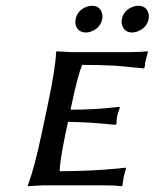

<svg xmlns="http://www.w3.org/2000/svg" viewBox="-20 -640 534 663"><path d="M225.6 -460H428.7Q464.8 -460 489.3 -462.9L490.7 -460Q482.9 -432.1 482.4 -429.2Q481 -422.4 479.5 -408.2L477.1 -403.8Q477.1 -403.8 377.9 -413.1Q322.8 -416 264.2 -416Q250.5 -388.2 227.5 -279.8L223.6 -261.2Q299.3 -261.2 368.7 -268.6Q380.4 -270 391.6 -271L394 -268.1Q388.2 -253.9 384.8 -240.2Q381.8 -225.6 382.3 -211.9L378.4 -209Q281.7 -218.8 214.8 -219.2L206.5 -180.2Q185.1 -77.1 186.5 -48.8Q213.9 -48.8 241.2 -49.6Q268.6 -50.3 290.3 -51.3Q312 -52.2 332 -53.7Q352.1 -55.2 366.7 -56.4Q381.3 -57.6 392.1 -58.6Q402.8 -59.6 405.3 -60.1L414.1 -61L415 -57.1Q409.7 -40.5 406.7 -25.9Q405.8 -20 404.8 -12.7Q403.8 -4.9 402.8 0L400.4 2.9Q376.5 0 340.8 0H127.9L76.2 2.9V0Q99.1 -61 124 -179.2L145.5 -280.8Q170.9 -400.4 173.8 -460L175.3 -462.9Q177.2 -462.9 225.6 -460ZM241.2 -574.2Q247.6 -604.5 278.3 -616.2Q287.6 -620.1 296.9 -620.1Q325.2 -620.1 332.5 -593.8Q335 -583.5 333 -574.2Q326.7 -543.9 295.9 -531.7Q286.6 -527.8 277.3 -527.8Q249 -527.8 241.2 -554.2Q239.3 -564.5 241.2 -574.2ZM400.9 -574.2Q407.2 -604.5 438 -616.2Q447.3 -620.1 457 -620.1Q485.4 -620.1 492.7 -593.8Q495.1 -583.5 493.2 -574.2Q486.8 -543.9 455.6 -531.7Q446.3 -527.8 437 -527.8Q408.7 -527.8 401.4 -554.2Q398.9 -564.5 400.9 -574.2Z"/></svg>

Font: Linux Biolinum Capitals O
Style: Italic Samll Caps
Weight: 400
Italic angle: -12°
Designer: Philipp H. Poll
Foundry: Philipp H. Poll
Version: Version 0.6.2